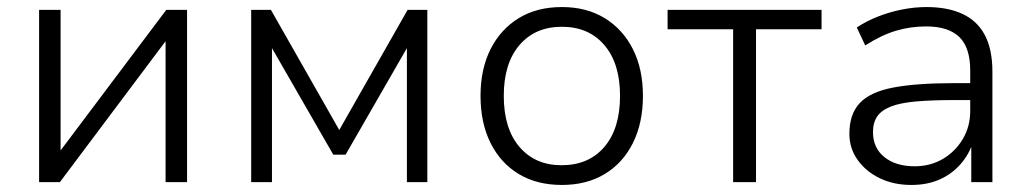

<svg xmlns="http://www.w3.org/2000/svg" viewBox="-20 -517 2926 545"><path d="M91 0V-489H152V-70H137L452 -489H511V0H450V-420H465L150 0Z M693 0V-489H749L943 -148L1137 -489H1193V0H1135V-403H1148L961 -78H926L739 -403H752V0Z M1575 8Q1504 8 1452.5 -23Q1401 -54 1372.5 -111Q1344 -168 1344 -245Q1344 -321 1372.5 -377.5Q1401 -434 1452.5 -465.5Q1504 -497 1575 -497Q1645 -497 1696.5 -465.5Q1748 -434 1776.5 -377.5Q1805 -321 1805 -245Q1805 -168 1776.5 -111Q1748 -54 1696.5 -23Q1645 8 1575 8ZM1574 -48Q1651 -48 1695.5 -100Q1740 -152 1740 -245Q1740 -337 1695.5 -389Q1651 -441 1575 -441Q1499 -441 1454.5 -389Q1410 -337 1410 -245Q1410 -152 1454.5 -100Q1499 -48 1574 -48Z M2061 0V-434H1875V-489H2312V-434H2126V0Z M2567 8Q2517 8 2477.5 -11Q2438 -30 2414.5 -63Q2391 -96 2391 -137Q2391 -193 2420.5 -224.5Q2450 -256 2515.5 -268.5Q2581 -281 2688 -281H2746V-233H2691Q2625 -233 2580 -229Q2535 -225 2508.5 -214.5Q2482 -204 2470 -186.5Q2458 -169 2458 -142Q2458 -97 2490.5 -71Q2523 -45 2576 -45Q2621 -45 2656.5 -66Q2692 -87 2713 -122.5Q2734 -158 2734 -202V-317Q2734 -382 2703 -412Q2672 -442 2609 -442Q2564 -442 2522.5 -429.5Q2481 -417 2436 -388L2412 -439Q2439 -457 2472 -470Q2505 -483 2540.5 -490Q2576 -497 2610 -497Q2670 -497 2712 -477.5Q2754 -458 2775.5 -417.5Q2797 -377 2797 -313V0H2737V-114H2742Q2731 -79 2706.5 -51Q2682 -23 2647 -7.5Q2612 8 2567 8Z"/></svg>

Font: Nunito Sans 10pt Light
Style: Regular
Weight: 300
Designer: Vernon Adams
Foundry: Vernon Adams
Version: Version 3.101;gftools[0.9.27]